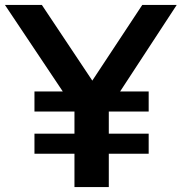

<svg xmlns="http://www.w3.org/2000/svg" viewBox="-35 -760 738 780"><path d="M105 -135.5V-217H267.5V-307H105V-388.5H220L-15 -740H135L340 -432.5L543 -740H683L453 -388.5H569V-307H407V-217H569V-135.5H407V0H267.5V-135.5Z"/></svg>

Font: Encode Sans SemiExpanded SemiExpanded SemiBold
Style: Regular
Weight: 600
Width: 6
Designer: Multiple Designers
Foundry: Impallari Type
Version: Version 3.000; ttfautohint (v1.8.3) -l 8 -r 50 -G 200 -x 14 